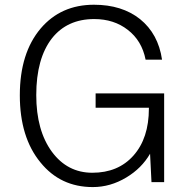

<svg xmlns="http://www.w3.org/2000/svg" viewBox="-20 -757 790 799"><path d="M610.4 1H663.1V-368.2H377.9V-308.6H599.6V-305.7Q599.6 -181.6 535.2 -109.4Q471.7 -38.1 364.3 -38.1Q260.7 -38.1 196.3 -125Q130.9 -213.9 130.9 -361.3Q130.9 -513.7 196.3 -597.7Q259.8 -677.7 372.1 -677.7Q454.1 -677.7 511.7 -632.8Q570.3 -587.9 585.9 -508.8H654.3Q638.7 -616.2 562.5 -677.7Q487.3 -737.3 371.1 -737.3Q233.4 -737.3 149.4 -638.7Q62.5 -536.1 62.5 -360.4Q62.5 -185.5 148.4 -81.1Q231.4 21.5 366.2 21.5Q439.5 21.5 505.9 -18.6Q569.3 -56.6 604.5 -117.2Z"/></svg>

Font: Dotum
Style: Regular
Weight: 400
Version: Version 2.21